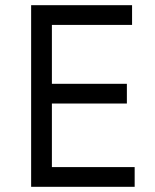

<svg xmlns="http://www.w3.org/2000/svg" viewBox="-20 -720 599 740"><path d="M100 0H499V-76H180V-321H469V-397H180V-624H489V-700H100Z"/></svg>

Font: Fixel Text Regular
Style: Regular
Weight: 400
Width: 4
Designer: AlfaBravo + MacPaw
Foundry: Kyrylo Tkachov, Marchela Mozhyna, Serhii Makarenko, Maria Weinstein, Zakhar Kryvoshyya
Version: Version 1.211